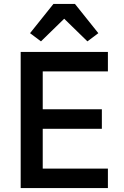

<svg xmlns="http://www.w3.org/2000/svg" viewBox="-20 -964 633 984"><path d="M254 -944 134 -794 190 -752 309 -868 428 -752 484 -794 364 -944ZM533 0V-100H199V-304H502V-404H199V-598H533V-698H86V0Z"/></svg>

Font: IBM Plex Thai Looped Medium
Style: Regular
Weight: 500
Designer: Mike Abbink, Paul van der Laan, Pieter van Rosmalen, Ben Mitchell, Mark Frömberg
Foundry: Bold Monday
Version: Version 1.0